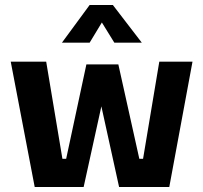

<svg xmlns="http://www.w3.org/2000/svg" viewBox="-20 -749 814 769"><path d="M119 0 23 -502H165L230 -113H245L326 -491H454L538 -113H553L618 -502H751L658 0H457L386 -323L315 0ZM228 -578 339 -729H432L548 -578H438L388 -659L339 -578Z"/></svg>

Font: Cairo Play
Style: Bold
Weight: 700
Version: Version 3.119